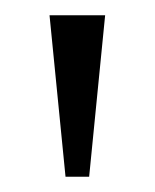

<svg xmlns="http://www.w3.org/2000/svg" viewBox="-20 -734 203 252"><path d="M66 -502 45 -714H118L97 -502Z"/></svg>

Font: Noto Serif Khmer Condensed Light
Style: Regular
Weight: 300
Width: 3
Designer: Danh Hong and the Monotype Design Team
Foundry: Monotype Imaging Inc.
Version: Version 2.004